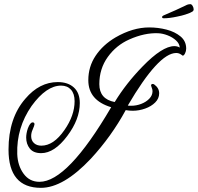

<svg xmlns="http://www.w3.org/2000/svg" viewBox="-20 -835 952 924"><path d="M177 69Q21 69 21 -115Q21 -267 102 -360Q170 -440 258 -440Q307 -440 335.5 -414Q364 -388 364 -339Q364 -261 304 -181Q242 -98 178 -98Q141 -98 123.5 -120Q106 -142 106 -173Q106 -193 114 -217Q125 -246 137 -246Q146 -246 146 -237Q146 -232 137 -211Q130 -196 130 -180Q130 -159 143.5 -146.5Q157 -134 179 -134Q238 -134 290 -209Q339 -279 339 -348Q339 -384 321.5 -403.5Q304 -423 274 -423Q203 -423 132 -325Q59 -220 63 -94Q65 -38 93.5 1Q122 40 170 40Q305 40 515 -319Q405 -352 405 -449Q405 -514 440 -566.5Q475 -619 536 -655Q619 -703 698 -703Q741 -703 781.5 -692.5Q822 -682 849 -659.5Q876 -637 876 -601Q876 -589 870.5 -578Q865 -567 859 -567Q860 -567 850 -573.5Q840 -580 828 -580Q743 -580 595 -327Q599 -326 603 -326Q607 -326 611 -326Q636 -326 659.5 -335Q683 -344 698.5 -360Q714 -376 714 -396Q714 -404 710.5 -412.5Q707 -421 707 -423Q707 -431 715 -431Q719 -431 723 -428Q746 -411 746 -386Q746 -361 727 -342Q708 -323 678.5 -312.5Q649 -302 619 -302Q602 -302 585 -305Q516 -178 417 -71Q285 69 177 69ZM532 -344Q587 -434 666 -515Q761 -613 819 -613Q834 -613 845 -606Q844 -625 827 -640.5Q810 -656 786.5 -665Q763 -674 742 -675Q676 -678 602 -645Q539 -617 498.5 -560.5Q458 -504 458 -430Q458 -358 532 -344ZM768 -747Q760 -747 760 -753Q760 -758 770 -762Q799 -774 825 -786Q851 -798 872 -808Q881 -813 887 -814Q893 -815 896 -815Q902 -815 907 -806.5Q912 -798 912 -790Q912 -783 905.5 -779Q899 -775 894 -773Q887 -770 872 -765Q857 -760 832 -755Q795 -747 768 -747Z"/></svg>

Font: Alex Brush
Style: Regular
Weight: 400
Designer: Robert E. Leuschke
Foundry: Robert E. Leuschke
Version: Version 1.111; ttfautohint (v1.8.4.7-5d5b)